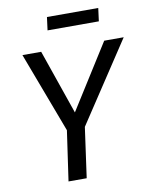

<svg xmlns="http://www.w3.org/2000/svg" viewBox="-93 -931 787 999"><g transform="rotate(-10 300.0 -431.0)"><path d="M320 -265 283 0H187L225 -264L65 -689H164L282 -348L497 -689H600ZM216 -793 225 -862H496L487 -793Z"/></g></svg>

Font: FiraGO
Style: Italic
Weight: 400
Italic angle: -8°
Designer: bBox Type GmbH
Foundry: bBox Type GmbH
Version: Version 1.001